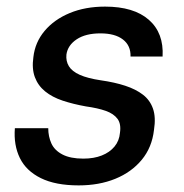

<svg xmlns="http://www.w3.org/2000/svg" viewBox="-20 -549 557 581"><path d="M218 12Q148 12 103.5 -10Q59 -32 40 -71Q21 -110 25 -161H126Q126 -136 135.5 -115Q145 -94 169 -81.5Q193 -69 232 -69Q264 -69 288 -78.5Q312 -88 326.5 -105.5Q341 -123 343 -147Q347 -174 335.5 -189.5Q324 -205 300 -213.5Q276 -222 240 -227Q201 -234 169.5 -244.5Q138 -255 116.5 -272.5Q95 -290 85.5 -315.5Q76 -341 81 -376Q86 -421 115 -455.5Q144 -490 191 -509.5Q238 -529 298 -529Q385 -529 430.5 -489Q476 -449 472 -378H375Q376 -411 352 -429.5Q328 -448 284 -448Q239 -448 212 -430Q185 -412 181 -384Q179 -364 188.5 -348.5Q198 -333 221.5 -322.5Q245 -312 285 -306Q327 -300 359 -289.5Q391 -279 412.5 -262.5Q434 -246 443 -220Q452 -194 446 -156Q440 -103 409 -65.5Q378 -28 329 -8Q280 12 218 12Z"/></svg>

Font: DM Sans 11pt Medium
Style: Italic
Weight: 500
Italic angle: -10°
Version: Version 4.004;gftools[0.9.30]